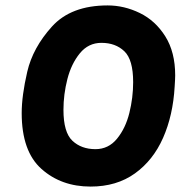

<svg xmlns="http://www.w3.org/2000/svg" viewBox="-20 -689 697 708"><path d="M60 -272Q60 -336 80.5 -424.5Q101 -513 171.5 -591Q242 -669 377 -669Q438 -669 495.5 -641Q553 -613 589.5 -555Q626 -497 626 -411Q626 -399 624 -369Q618 -264 581.5 -181Q545 -98 477.5 -49.5Q410 -1 314 -1Q206 -1 133 -66Q60 -131 60 -272ZM471 -386Q471 -469 438.5 -500Q406 -531 354 -531Q306 -531 274.5 -492.5Q243 -454 228.5 -397.5Q214 -341 214 -284Q214 -201 247 -170Q280 -139 332 -139Q380 -139 411.5 -177.5Q443 -216 457 -272.5Q471 -329 471 -386Z"/></svg>

Font: Josefin Sans
Style: Bold Italic
Weight: 700
Italic angle: -7°
Designer: Santiago Orozco
Foundry: Typemade
Version: Version 2.000